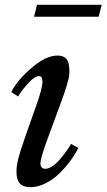

<svg xmlns="http://www.w3.org/2000/svg" viewBox="-20 -772 445 802"><path d="M85.9 -202.1 130.9 -330.1Q157.2 -401.9 157.2 -431.2Q157.2 -454.1 143.1 -454.1Q124.5 -454.1 96.4 -422.9Q68.4 -391.6 56.2 -369.1L26.9 -387.2Q52.7 -438 112.5 -489Q172.4 -540 220.2 -540Q246.1 -540 258.1 -524.9Q270 -509.8 270 -473.1Q270 -464.8 268.8 -455.6Q267.6 -446.3 263.9 -433.1Q260.3 -419.9 257.3 -409.9Q254.4 -399.9 247.6 -380.1Q240.7 -360.4 236.6 -348.9Q232.4 -337.4 222.4 -310.5Q212.4 -283.7 207 -269L169.9 -168Q148.9 -106.9 148.9 -89.8Q148.9 -66.9 169.9 -66.9Q183.6 -66.9 200.7 -79.1Q217.8 -91.3 232.9 -109.4Q248 -127.4 259 -143.1Q270 -158.7 276.9 -170.9L307.1 -153.8Q293.9 -127.4 274.2 -100.6Q254.4 -73.7 228.5 -48.1Q202.6 -22.5 170.4 -6.3Q138.2 9.8 106.9 9.8Q77.1 9.8 63 -5.6Q48.8 -21 48.8 -55.2Q48.8 -81.5 57.4 -113Q65.9 -144.5 85.9 -202.1ZM392.1 -702.1H122.1L134.8 -752H404.8Z"/></svg>

Font: Libre Baskerville
Style: Italic
Weight: 400
Designer: Pablo Impallari, Rodrigo Fuenzalida
Foundry: Pablo Impallari, Rodrigo Fuenzalida
Version: Version 1.000